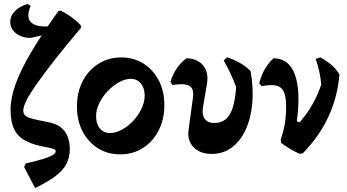

<svg xmlns="http://www.w3.org/2000/svg" viewBox="-20 -759 1732 959"><path d="M155.4 180.4 100.4 75 109 57.1Q158.4 46.1 191.6 36.1Q224.7 26.1 241.4 16.4Q258.1 6.6 258.1 -2.5Q258.1 -11.7 249.2 -14.7Q240.2 -17.7 213.2 -23.6Q149.5 -34.2 109.7 -54.7Q69.8 -75.2 51.3 -112.6Q32.8 -150.1 32.8 -210.3Q32.8 -269.5 57.9 -339.3Q83 -409.1 135.9 -498.6Q188.8 -588.1 272.4 -704.7L284.8 -705.1Q339.9 -677.9 383.2 -633.3L384.8 -620.5Q308.9 -530.6 254.6 -461.4Q200.3 -392.1 165.1 -342.2Q129.9 -292.3 113 -259.1Q96.2 -225.9 96.2 -207.1Q96.2 -191.3 106.2 -181.8Q116.3 -172.4 143 -165.6Q169.6 -158.9 219.4 -149.1Q275.3 -139 301.9 -104.8Q328.6 -70.6 328.6 -13.6Q328.6 27.4 311.3 60.3Q294 93.2 255.9 121.6Q217.7 150.1 155.4 180.4ZM132.4 -569.7Q89.6 -569.7 60.4 -592.3Q31.1 -614.8 31.1 -650.2Q31.1 -678.6 53.8 -702.7Q76.4 -726.7 116.1 -738.9L133.7 -730.5Q107.1 -669.8 138.4 -644.5Q169.7 -619.1 248.2 -629.8L250.7 -600.8Q214.7 -589 187.6 -582Q160.4 -575.1 132.4 -569.7Z M580.2 12Q517.8 12 469 -18.6Q420.2 -49.3 392.3 -103.2Q364.3 -157.2 364.3 -226.8Q364.3 -297.8 392.7 -353.1Q421.2 -408.5 471.5 -440.3Q521.8 -472.1 585.9 -472.1Q648.4 -472.1 696.6 -441.5Q744.9 -410.9 772.9 -357.4Q800.9 -303.9 800.9 -233.3Q800.9 -163.3 772.4 -107.7Q744 -52.1 694.4 -20Q644.8 12 580.2 12ZM528.7 -94.5Q558.3 -94.5 589 -111.2Q619.6 -127.9 645.2 -155.3Q670.9 -182.7 686.7 -216Q702.6 -249.2 702.6 -281.4Q702.6 -318.9 683.7 -342Q664.9 -365.2 633.3 -365.2Q604.7 -365.2 574.4 -348.3Q544 -331.3 518.1 -304.2Q492.2 -277 476.1 -244Q459.9 -211 459.9 -178.8Q459.9 -140.3 478.8 -117.4Q497.6 -94.5 528.7 -94.5Z M1037.6 9.8Q979.1 9.8 947 -23.3Q915 -56.4 921.5 -107.7L943.4 -268.4Q947.9 -299.9 939.4 -316.3Q930.9 -332.6 907.2 -336.6Q883.5 -340.5 840.6 -334.6L831.1 -349.4Q842.8 -387.7 863.3 -418Q883.8 -448.2 913 -468.3Q969.7 -464.7 996.6 -429.8Q1023.4 -394.8 1013.3 -337.7L994.3 -225.9Q987.3 -187.6 1002.3 -166.1Q1017.3 -144.7 1050.9 -144.7Q1085.3 -144.7 1107.9 -163.8Q1130.4 -183 1142.9 -222.9Q1155.3 -262.7 1159.3 -324.2Q1145.8 -361 1130.2 -394.2Q1114.6 -427.3 1097.4 -456.7L1114 -473Q1149 -461.8 1179 -444.3Q1209.1 -426.7 1231.6 -404Q1247 -316.4 1239.9 -241.1Q1232.7 -165.7 1206.3 -109.5Q1179.8 -53.3 1136.9 -21.7Q1093.9 9.8 1037.6 9.8Z M1476.5 9.5Q1451.1 -2.2 1429 -15.4Q1406.9 -28.5 1383.7 -45.6L1382.3 -63.2Q1456.3 -116.9 1506.5 -185.3Q1556.7 -253.6 1584.5 -336.5Q1582.2 -366.4 1575.1 -399.6Q1568 -432.9 1556.8 -465.2L1580 -472.5Q1615.6 -452.3 1638.1 -432.5Q1660.5 -412.7 1675.4 -387.4Q1666.2 -274.5 1620.4 -176.1Q1574.6 -77.6 1492.7 6.5ZM1382.3 -63.2Q1396.6 -104 1402.9 -142.3Q1409.1 -180.7 1409.1 -227Q1409.1 -274.6 1398.1 -299.7Q1387 -324.8 1360.7 -331.3Q1334.5 -337.8 1287.3 -328.6L1274.8 -342.6Q1283.6 -379.8 1301.6 -411.7Q1319.5 -443.6 1345.8 -467.9Q1384.6 -467.9 1411.4 -447.4Q1438.2 -426.8 1452.9 -386.8Q1467.5 -346.8 1470.2 -288.1Q1472.9 -229.3 1462.5 -152.5L1506.2 -139.5Z"/></svg>

Font: Alegreya
Style: Regular
Weight: 400
Designer: Juan Pablo del Peral
Foundry: Huerta Tipografica
Version: Version 2.009